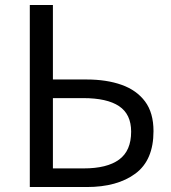

<svg xmlns="http://www.w3.org/2000/svg" viewBox="-20 -753 688 773"><path d="M329 0H100V-733H193V-433H328Q409 -433 469.5 -411.5Q530 -390 564 -344.5Q598 -299 598 -225Q598 -108 525 -54Q452 0 329 0ZM317 -75Q411 -75 459.5 -110.5Q508 -146 508 -223Q508 -293 459.5 -325.5Q411 -358 315 -358H193V-75Z"/></svg>

Font: Source Han Sans & Saira Hybrid
Style: Regular
Weight: 400
Designer: Ryoko NISHIZUKA 西塚涼子 (kana & ideographs); Paul D. Hunt (Latin, Greek & Cyrillic); Wenlong ZHANG 张文龙 (bopomofo); Sandoll 
Foundry: Adobe Systems Incorporated
Version: Version 1.00;August 2, 2021;FontCreator 13.0.0.2675 64-bit